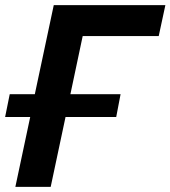

<svg xmlns="http://www.w3.org/2000/svg" viewBox="-28 -730 666 750"><path d="M592 -589H295L247 -362H443L426 -273H228L170 0H32L90 -273H-8L10 -362H108L182 -710H618Z"/></svg>

Font: Raleway-v4020
Style: Bold Italic
Weight: 700
Italic angle: -12°
Designer: Matt McInerney, Pablo Impallari, Rodrigo Fuenzalida
Foundry: Matt McInerney, Pablo Impallari, Rodrigo Fuenzalida
Version: Version 4.020;PS 004.020;hotconv 1.0.88;makeotf.lib2.5.64775